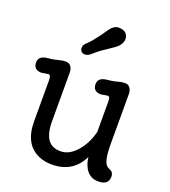

<svg xmlns="http://www.w3.org/2000/svg" viewBox="-140 -860 860 969"><g transform="rotate(20 290.0 -375.5)"><path d="M410.6 -91.8Q362.3 7.3 248.5 7.3Q211.4 7.3 179.7 -5.9Q91.3 -43 91.3 -168.5V-387.7Q91.3 -416 78.6 -416L42.5 -410.2Q-1 -410.2 -1 -450.2Q-1 -485.8 45.9 -490.2Q73.7 -492.7 89.4 -497.1L114.3 -502.9Q123.5 -505.4 140.6 -505.4Q157.7 -505.4 167 -492.2Q176.3 -479 176.3 -458.5V-200.2Q176.3 -102.1 225.6 -79.1Q243.7 -70.8 268.1 -70.8Q314 -70.8 353.5 -115.7Q393.1 -160.6 409.2 -225.6V-387.7Q409.2 -406.2 405.8 -411.1Q402.3 -416 396 -416L361.8 -410.2Q318.4 -410.2 318.4 -450.2Q318.4 -485.8 366.2 -490.2Q391.6 -492.7 407.7 -496.6L432.1 -502.9Q440.9 -505.4 458.3 -505.4Q475.6 -505.4 484.6 -492.2Q493.7 -479 493.7 -458.5V-192.9Q493.7 -101.1 516.1 -80.1Q522.9 -73.7 534.2 -69.3Q553.7 -61.5 553.7 -38.6Q553.7 7.3 499.3 7.3Q444.8 7.3 421.9 -46.9Q413.6 -65.9 410.6 -91.8ZM217.3 -571.8Q189.9 -571.8 189.9 -600.6Q189.9 -613.8 206.1 -628.2Q222.2 -642.6 242.7 -669.4L261.7 -694.3Q271 -707 281.7 -723.6Q304.7 -757.8 331.1 -757.8Q357.4 -757.8 370.1 -745.6Q382.8 -733.4 382.8 -714.8Q382.8 -682.1 342 -655.3Q301.3 -628.4 290 -620.1L270 -605Q260.7 -597.7 246.1 -584.7Q231.4 -571.8 217.3 -571.8Z"/></g></svg>

Font: Oldenburg
Style: Regular
Weight: 400
Designer: Nicole Fally
Foundry: Nicole Fally
Version: Version 1.001